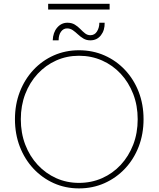

<svg xmlns="http://www.w3.org/2000/svg" viewBox="-20 -995 844 1022"><path d="M400.4 7.8Q328.1 7.8 266.1 -20Q204.1 -47.9 157.7 -97.7Q111.3 -147.5 85.4 -214.6Q59.6 -281.7 59.6 -360.4Q59.6 -439 85.4 -505.9Q111.3 -572.8 157.7 -622.6Q204.1 -672.4 266.1 -700Q328.1 -727.5 400.4 -727.5Q473.6 -727.5 536.1 -700Q598.6 -672.4 645.5 -622.6Q692.4 -572.8 718.3 -505.9Q744.1 -439 744.1 -360.4Q744.1 -281.7 718.3 -214.6Q692.4 -147.5 645.5 -97.7Q598.6 -47.9 536.1 -20Q473.6 7.8 400.4 7.8ZM400.4 -21.5Q466.3 -21.5 523.2 -46.6Q580.1 -71.8 622.6 -117.4Q665 -163.1 689 -224.9Q712.9 -286.6 712.9 -360.4Q712.9 -433.1 689 -494.9Q665 -556.6 622.6 -602.3Q580.1 -647.9 523.2 -673.1Q466.3 -698.2 400.4 -698.2Q335.4 -698.2 279.3 -673.1Q223.1 -647.9 180.7 -602.3Q138.2 -556.6 114.5 -494.9Q90.8 -433.1 90.8 -360.4Q90.8 -286.6 114.5 -224.9Q138.2 -163.1 180.7 -117.4Q223.1 -71.8 279.3 -46.6Q335.4 -21.5 400.4 -21.5ZM260.7 -780.3Q262.2 -822.3 284.4 -848.1Q306.6 -874 338.9 -874Q361.8 -874 378.2 -864Q394.5 -854 407.2 -840.8Q419.9 -827.6 432.6 -817.6Q445.3 -807.6 460.9 -807.6Q483.9 -807.6 496.3 -827.6Q508.8 -847.7 508.8 -874H537.1Q538.1 -834 517.1 -807.1Q496.1 -780.3 460.9 -780.3Q439.9 -780.3 424.1 -789.8Q408.2 -799.3 394.8 -812Q381.3 -824.7 367.7 -834.2Q354 -843.8 336.9 -843.8Q317.4 -843.8 304.7 -826.4Q292 -809.1 292 -780.3ZM236.3 -944.3V-974.6H563.5V-944.3Z"/></svg>

Font: Reddit Sans ExtraLight
Style: Regular
Weight: 250
Designer: Stephen Hutchings
Foundry: Reddit
Version: Version 1.014